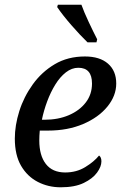

<svg xmlns="http://www.w3.org/2000/svg" viewBox="-20 -786 533 816"><path d="M238 10Q185 10 140.5 -13Q96 -36 69.5 -81.5Q43 -127 43 -197Q43 -253 62 -313.5Q81 -374 119 -427Q157 -480 212.5 -513Q268 -546 341 -546Q404 -546 439 -515.5Q474 -485 474 -431Q474 -379 436.5 -333Q399 -287 333.5 -259Q268 -231 184 -231H149Q148 -220 147.5 -209.5Q147 -199 147 -189Q147 -125 175 -89Q203 -53 257 -53Q305 -53 342.5 -76Q380 -99 401 -125Q411 -118 411 -100Q411 -78 392.5 -52.5Q374 -27 336 -8.5Q298 10 238 10ZM168 -277Q227 -277 272.5 -296.5Q318 -316 344.5 -350.5Q371 -385 371 -431Q371 -498 313 -498Q285 -498 260 -478.5Q235 -459 215 -426.5Q195 -394 180.5 -355Q166 -316 158 -277ZM352 -606Q320 -637 283 -679.5Q246 -722 223 -756L226 -766H326Q337 -735 357 -692.5Q377 -650 393 -619L390 -606Z"/></svg>

Font: NotoSerif-Italic
Style: Regular
Weight: 400
Italic angle: -12°
Designer: Monotype Design Team
Foundry: Monotype Imaging Inc.
Version: Version 2.007; ttfautohint (v1.8) -l 8 -r 50 -G 200 -x 14 -D